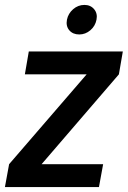

<svg xmlns="http://www.w3.org/2000/svg" viewBox="-28 -760 519 780"><path d="M455 -458 141 -93H391L374 0H-8L9 -93L324 -458H73L89 -551H471ZM294 -620Q268 -620 253.5 -637Q239 -654 244 -680Q249 -705 269 -722.5Q289 -740 315 -740Q340 -740 354.5 -722.5Q369 -705 364 -680Q359 -654 339 -637Q319 -620 294 -620Z"/></svg>

Font: SVN-Poppins Medium
Style: Italic
Weight: 500
Italic angle: -10°
Designer: Ninad Kale (Devanagari), Jonny Pinhorn (Latin)
Foundry: Indian Type Foundry
Version: Version 3.002 2017; ttfautohint (v1.8.3)